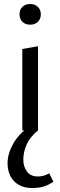

<svg xmlns="http://www.w3.org/2000/svg" viewBox="-20 -655 303 964"><path d="M92 0V-409L171 -423V0ZM132 -531Q107 -531 92.5 -545.5Q78 -560 78 -583Q78 -606 92.5 -620.5Q107 -635 132 -635Q155 -635 170 -620.5Q185 -606 185 -583Q185 -560 170 -545.5Q155 -531 132 -531ZM142 289Q84 289 51 255Q18 221 18 164Q18 117 46.5 66Q75 15 139 -28L171 0Q132 31 114.5 69Q97 107 97 147Q97 182 115.5 206.5Q134 231 170 231Q186 231 200 227Q214 223 227 215L248 257Q226 273 201 281Q176 289 142 289Z"/></svg>

Font: Ysabeau Office Medium
Style: Regular
Weight: 500
Designer: Christian Thalmann (Catharsis Fonts)
Version: Version 2.001;gftools[0.9.30]; featfreeze: tnum,lnum,ss02